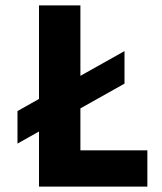

<svg xmlns="http://www.w3.org/2000/svg" viewBox="-20 -694 603 714"><path d="M279 -135H528V0H125V-205L45 -160V-281L125 -326V-674H279V-412L443 -504V-383L279 -291Z"/></svg>

Font: Hind Jalandhar
Style: Bold
Weight: 700
Designer: Namrata Goyal
Foundry: Indian Type Foundry
Version: Version 0.702;PS 1.0;hotconv 1.0.81;makeotf.lib2.5.63406